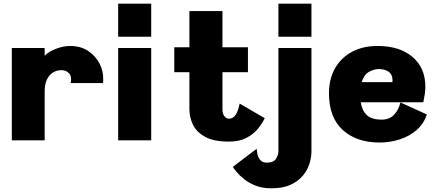

<svg xmlns="http://www.w3.org/2000/svg" viewBox="-20 -760 2371 1040"><path d="M44 0V-500H222V-458Q245 -481 284 -496Q323 -511 360 -511Q417 -511 457.5 -484Q498 -457 519.5 -415Q541 -373 539 -328Q539 -324 539 -319.5Q539 -315 538 -310H363Q370 -346 354 -363Q338 -380 312 -380Q289 -380 268 -368Q247 -356 234 -329Q221 -302 222 -256V0Z M620 0V-500H799V0ZM620 -561V-740H799V-561Z M1220 7Q1138 7 1091.5 -18.5Q1045 -44 1025.5 -84Q1006 -124 1006 -167V-369H924V-504H1006V-700H1185V-504H1323V-369H1185V-169Q1185 -143 1196 -130Q1207 -117 1220 -117Q1243 -117 1257 -139Q1271 -161 1278 -199L1414 -120Q1401 -92 1377 -62.5Q1353 -33 1314.5 -13Q1276 7 1220 7Z M1450 260Q1402 260 1366 246Q1330 232 1304.5 212Q1279 192 1263 173Q1247 154 1241 144L1370 46Q1371 57 1374.5 75Q1378 93 1390 107Q1402 121 1425 121Q1462 121 1475 100Q1488 79 1488 60V-500H1667V60Q1667 92 1656 127Q1645 162 1620 192Q1595 222 1553.5 241Q1512 260 1450 260ZM1488 -561V-740H1667V-561Z M2292 -140Q2276 -90 2237 -56Q2198 -22 2145.5 -5Q2093 12 2036 12Q1912 12 1837 -55.5Q1762 -123 1762 -255Q1762 -333 1795 -390.5Q1828 -448 1887 -479.5Q1946 -511 2025 -511Q2145 -511 2214.5 -451.5Q2284 -392 2284 -291Q2284 -271 2281 -250Q2278 -229 2273 -206H1934Q1941 -161 1967 -136.5Q1993 -112 2048 -112Q2089 -112 2114 -138Q2139 -164 2149 -205ZM2030 -386Q2006 -386 1979 -371Q1952 -356 1939 -315H2105Q2106 -317 2106 -320.5Q2106 -324 2106 -326Q2106 -357 2085 -371.5Q2064 -386 2030 -386Z"/></svg>

Font: Panamera Black
Style: Regular
Weight: 900
Designer: Bastien Sozeau
Foundry: NBR — Bastien Sozeau
Version: Version 3.002; ttfautohint (v1.8.4.7-5d5b);gftools[0.9.33]